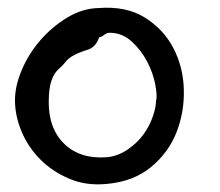

<svg xmlns="http://www.w3.org/2000/svg" viewBox="-20 -474 573 500"><path d="M386.2 -210Q390.1 -223.1 384.5 -253.2Q378.9 -283.2 363.5 -313Q348.1 -342.8 323.2 -365.7Q298.3 -388.7 265.1 -388.7Q258.3 -388.7 250.7 -382.8Q243.2 -377 238.3 -377Q229.5 -351.1 208.3 -344.5Q187 -337.9 172.4 -330.1Q157.7 -322.3 150.9 -313Q144 -303.7 132.6 -293.9Q121.1 -284.2 114 -263.9Q106.9 -243.7 106.9 -207.5Q106.9 -138.2 147.9 -98.9Q189 -59.6 257.3 -64.5Q286.1 -66.9 311.5 -84Q336.9 -101.1 353.3 -123.5Q369.6 -146 377.9 -170.4Q386.2 -194.8 386.2 -210ZM236.8 -453.1Q308.6 -458.5 356.9 -428.5Q405.3 -398.4 431.2 -349.4Q457 -300.3 458.7 -241.5Q460.4 -182.6 439.7 -129.6Q418.9 -76.7 373.5 -39.1Q328.1 -1.5 258.8 4.9Q205.1 10.3 160.9 -8.3Q116.7 -26.9 85 -58.8Q53.2 -90.8 36.1 -131.6Q19 -172.4 19 -212.9Q19 -250.5 37.1 -292.7Q55.2 -335 85.7 -369.9Q116.2 -404.8 155.5 -428.5Q194.8 -452.1 236.8 -453.1Z"/></svg>

Font: AKL 022
Style: Regular
Weight: 400
Designer: AKL
Foundry: AKL
Version: Version 2.053;August 19, 2024;FontCreator 13.0.0.2675 64-bit